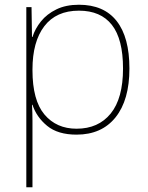

<svg xmlns="http://www.w3.org/2000/svg" viewBox="-20 -558 623 810"><path d="M313 -538Q418 -538 472 -469.5Q526 -401 526 -269Q526 -136 467.5 -63Q409 10 303 10Q224 10 179 -27Q134 -64 117 -116H115Q117 -82 117 -49.5Q117 -17 117 15V232H91V-528H113L115 -402H117Q128 -437 153 -468Q178 -499 218 -518.5Q258 -538 313 -538ZM313 -513Q217 -513 167 -447.5Q117 -382 117 -265V-262Q117 -135 167.5 -75Q218 -15 303 -15Q395 -15 447 -79Q499 -143 499 -269Q499 -393 452 -453Q405 -513 313 -513Z"/></svg>

Font: Noto Sans Myanmar UI Thin
Style: Regular
Weight: 100
Designer: Monotype Design Team
Foundry: Monotype Imaging Inc.
Version: Version 2.103; ttfautohint (v1.8.4.7-5d5b)